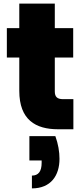

<svg xmlns="http://www.w3.org/2000/svg" viewBox="-20 -717 461 1065"><path d="M330 -167C297 -167 284 -180 284 -210V-398H386V-561H284V-697H87V-561H18V-398H87V-213C87 -52 178 0 302 0H387V-167ZM143 173H211V186C211 235 192 257 157 257V328C262 328 310 257 310 164C310 125 303 82 287 38H143Z"/></svg>

Font: Poppins STUK1
Style: Regular
Weight: 400
Designer: Jonny Pinhorn (original), Sammy Jo Hughes (modified version)
Foundry: Type Mafia
Version: Version 1.002;hotconv 1.0.109;makeotfexe 2.5.65596